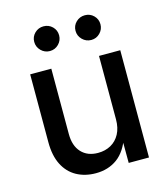

<svg xmlns="http://www.w3.org/2000/svg" viewBox="-113 -841 822 938"><g transform="rotate(-15 298.5 -372.0)"><path d="M256.8 7.3Q201.7 7.3 159.4 -16.1Q117.2 -39.6 94 -85.4Q70.8 -131.3 70.8 -198.7V-542.5H177.7V-211.9Q177.7 -152.3 208.5 -119.1Q239.3 -85.9 292.5 -85.9Q329.1 -85.9 357.7 -101.8Q386.2 -117.7 402.6 -148.2Q418.9 -178.7 418.9 -222.2V-542.5H526.4V0H423.8L423.3 -132.8H435.5Q411.1 -59.6 365.5 -26.1Q319.8 7.3 256.8 7.3ZM403.3 -627.4Q377 -627.4 358.4 -646Q339.8 -664.6 339.8 -690.4Q339.8 -716.3 358.4 -734.4Q377 -752.4 403.3 -752.4Q429.2 -752.4 447.5 -734.4Q465.8 -716.3 465.8 -690.4Q465.8 -664.6 447.5 -646Q429.2 -627.4 403.3 -627.4ZM193.8 -627.4Q168 -627.4 149.4 -646Q130.9 -664.6 130.9 -690.4Q130.9 -716.3 149.4 -734.4Q168 -752.4 193.8 -752.4Q220.2 -752.4 238.5 -734.4Q256.8 -716.3 256.8 -690.4Q256.8 -664.6 238.5 -646Q220.2 -627.4 193.8 -627.4Z"/></g></svg>

Font: Inter 16pt Medium
Style: Regular
Weight: 500
Version: Version 4.001;git-66647c0bb